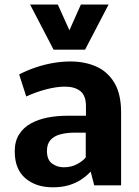

<svg xmlns="http://www.w3.org/2000/svg" viewBox="-20 -805 603 834"><path d="M209.2 8.6Q136.4 8.6 90.2 -30.7Q44 -69.9 44 -147.7Q44 -191.6 63.1 -221.4Q82.1 -251.3 114.3 -268.9Q146.4 -286.5 186.9 -294.4Q227.3 -302.2 270 -302.2H353.4V-343.7Q353.4 -389.5 329.2 -409.1Q304.9 -428.7 261.7 -428.7Q226.2 -428.7 181.5 -417.2Q136.9 -405.7 94 -385.9L63.2 -481.7Q98.8 -500 136.4 -512.6Q174 -525.2 212.1 -531.6Q250.1 -538 286.1 -538Q348.6 -538 398.3 -515.9Q447.9 -493.8 477 -445.1Q506 -396.4 506 -317V0H389.3L373.8 -59.7Q355.5 -40 332 -24.6Q308.6 -9.2 278.4 -0.3Q248.2 8.6 209.2 8.6ZM256.8 -78.4Q289.1 -78.4 313.7 -91.4Q338.4 -104.3 352.5 -121.2V-228.8H304.9Q269.6 -228.8 242.2 -221.5Q214.7 -214.2 199.3 -196.8Q183.9 -179.5 183.9 -149.3Q183.9 -111.2 205.9 -94.8Q227.9 -78.4 256.8 -78.4ZM212.8 -589.2 110.7 -785.3H231.1L281.5 -673.4L331.3 -785.3H451.7L349.5 -589.2Z"/></svg>

Font: Comme
Style: Regular
Weight: 400
Designer: Vernon Adams
Foundry: Vernon Adams
Version: Version 1.000;gftools[0.9.27]